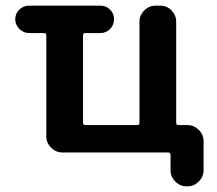

<svg xmlns="http://www.w3.org/2000/svg" viewBox="-20 -540 770 680"><path d="M83 -423Q63 -423 48.5 -437.5Q34 -452 34 -472Q34 -492 48.5 -506Q63 -520 83 -520H336Q356 -520 370 -506Q384 -492 384 -472Q384 -452 370 -437.5Q356 -423 336 -423H283Q274 -423 274 -415V-105Q274 -97 283 -97H466Q474 -97 474 -105V-463Q474 -486 491 -503Q508 -520 531 -520H548Q571 -520 587.5 -503Q604 -486 604 -463V-105Q604 -97 613 -97H644Q667 -97 684 -80Q701 -63 701 -40V63Q701 86 684 103Q667 120 644 120H641Q618 120 601 103Q584 86 584 63V9Q584 0 576 0H201Q178 0 161 -17Q144 -34 144 -57V-415Q144 -423 136 -423Z"/></svg>

Font: Rounded Mplus 1c Bold
Style: Bold
Weight: 700
Version: Version 1.059.20150529